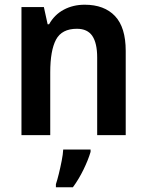

<svg xmlns="http://www.w3.org/2000/svg" viewBox="-20 -573 621 814"><path d="M339 -553Q422 -553 467.5 -505Q513 -457 513 -357V0H392V-329Q392 -390 371.5 -420.5Q351 -451 306 -451Q242 -451 217.5 -405Q193 -359 193 -266V0H71V-543H166L182 -470H188Q211 -511 250.5 -532Q290 -553 339 -553ZM364 71Q354 105 334 146Q314 187 289 221H217V208Q223 190 229.5 163.5Q236 137 241.5 109Q247 81 248 61H364Z"/></svg>

Font: Noto Sans Hebrew SemiCondensed SemiBold
Style: Regular
Weight: 600
Width: 4
Designer: Monotype Design Team
Foundry: Monotype Imaging Inc.
Version: Version 2.004; ttfautohint (v1.8.4.7-5d5b)